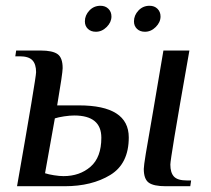

<svg xmlns="http://www.w3.org/2000/svg" viewBox="-20 -645 730 665"><path d="M105 -395Q105 -423 92 -436.5Q79 -450 48 -450H33L36 -470H121Q162 -470 179.5 -457.5Q197 -445 197 -409Q197 -392 178 -280H253Q426 -280 426 -169Q426 -78 362 -39Q298 0 204 0H39Q105 -376 105 -395ZM478 -60Q478 -70 485 -113Q492 -156 510 -258L546 -470H636Q598 -255 584 -170Q570 -85 570 -75Q570 -47 582.5 -33.5Q595 -20 627 -20H642L639 0H554Q512 0 495 -12.5Q478 -25 478 -60ZM331 -168Q331 -245 237 -245Q222 -245 202 -242Q182 -239 170 -235L136 -45Q148 -41 167 -38Q186 -35 200 -35Q256 -35 293.5 -67.5Q331 -100 331 -168ZM274 -571Q274 -592 289.5 -608.5Q305 -625 328 -625Q345 -625 355.5 -614.5Q366 -604 366 -588Q366 -568 349.5 -551.5Q333 -535 312 -535Q295 -535 284.5 -545Q274 -555 274 -571ZM444 -571Q444 -592 459.5 -608.5Q475 -625 498 -625Q515 -625 525.5 -614.5Q536 -604 536 -588Q536 -568 519.5 -551.5Q503 -535 482 -535Q465 -535 454.5 -545Q444 -555 444 -571Z"/></svg>

Font: Philosopher
Style: Italic
Weight: 400
Italic angle: -10°
Designer: Jovanny Lemonad
Foundry: Jovanny Lemonad
Version: Version 2.000